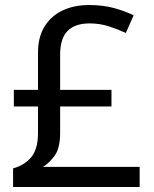

<svg xmlns="http://www.w3.org/2000/svg" viewBox="-20 -743 612 763"><path d="M334 -723Q389 -723 433 -711Q477 -699 511 -682L480 -612Q450 -626 413.5 -638Q377 -650 336 -650Q279 -650 249 -620.5Q219 -591 219 -525V-386H423V-320H219V-216Q219 -155 198 -125.5Q177 -96 151 -80H535V0H32V-74Q75 -85 103 -117Q131 -149 131 -215V-320H35V-386H131V-534Q131 -594 156 -636Q181 -678 227 -700.5Q273 -723 334 -723Z"/></svg>

Font: Noto Sans Javanese
Style: Regular
Weight: 400
Designer: Monotype Design Team
Foundry: Monotype Imaging Inc.
Version: Version 2.004